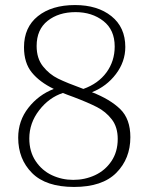

<svg xmlns="http://www.w3.org/2000/svg" viewBox="-20 -730 589 760"><path d="M496 -187Q496 -102 440.5 -46Q385 10 273 10Q162 10 107 -45Q52 -100 52 -185Q52 -252 92.5 -303.5Q133 -355 193 -378Q137 -405 106 -443Q75 -481 75 -543Q75 -622 130 -666Q185 -710 277 -710Q366 -710 421 -666Q476 -622 476 -544Q476 -486 439 -437Q402 -388 344 -365Q416 -337 456 -298Q496 -259 496 -187ZM310 -378Q369 -399 401.5 -443.5Q434 -488 434 -546Q434 -612 389 -647Q344 -682 279 -682Q212 -682 168.5 -647.5Q125 -613 125 -548Q125 -499 150 -467.5Q175 -436 209.5 -419Q244 -402 310 -378ZM446 -180Q446 -227 422.5 -257.5Q399 -288 364 -306Q329 -324 271 -346Q243 -356 229 -362Q174 -344 135 -293.5Q96 -243 96 -182Q96 -130 121 -92.5Q146 -55 185.5 -36.5Q225 -18 270 -18Q316 -18 356 -36.5Q396 -55 421 -92Q446 -129 446 -180Z"/></svg>

Font: Taviraj ExtraLight
Style: Regular
Weight: 275
Designer: Katatrad Team
Foundry: CadsonDemak
Version: Version 1.001